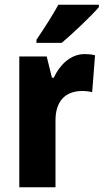

<svg xmlns="http://www.w3.org/2000/svg" viewBox="-20 -786 435 806"><path d="M395 -756V-766H225C201 -722 166 -668 133 -619V-606H239C289 -648 364 -720 395 -756ZM335 -559C275 -559 229 -511 206 -460H198L176 -549H61V0H213V-278C212 -363 256 -404 325 -404C340 -404 357 -402 367 -399L379 -554C363 -558 348 -559 335 -559Z"/></svg>

Font: Noto Sans Sinhala UI Condensed ExtraBold
Style: Regular
Weight: 800
Width: 3
Designer: Jelle Bosma - Monotype Design Team
Foundry: Monotype Imaging Inc.
Version: Version 2.006